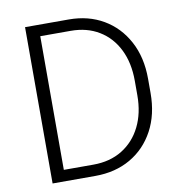

<svg xmlns="http://www.w3.org/2000/svg" viewBox="-80 -786 815 860"><g transform="rotate(-10 327.5 -355.5)"><path d="M284.7 0H90.3V-710.9H289.1Q377.9 -710.9 446.3 -670.9Q514.6 -630.9 553.7 -558.1Q592.8 -485.4 592.8 -387.7V-323.2Q592.8 -225.6 553.7 -152.8Q514.6 -80.1 445.3 -40Q376 0 284.7 0ZM289.1 -659.2H150.4V-51.3H284.7Q360.8 -51.3 416.5 -85.7Q472.2 -120.1 502.4 -181.2Q532.7 -242.2 532.7 -323.2V-389.2Q532.7 -471.2 502.4 -532Q472.2 -592.8 417.2 -626Q362.3 -659.2 289.1 -659.2Z"/></g></svg>

Font: Vazirmatn UI FD ExtraLight
Style: Regular
Weight: 200
Designer: Saber Rastikerdar
Foundry: Saber Rastikerdar
Version: Version 33.003